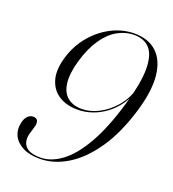

<svg xmlns="http://www.w3.org/2000/svg" viewBox="-132 -810 828 921"><g transform="rotate(20 282.0 -350.0)"><path d="M174 10Q121 10 86.5 -8.2Q52 -26.5 38 -56.2Q24 -86 32 -120Q36.5 -143.5 48.8 -156.5Q61 -169.5 78 -169.5Q94 -169.5 100 -158Q106 -146.5 99.5 -124.5L89.5 -91Q76.5 -48 97.8 -22.2Q119 3.5 175 3.5Q228.5 3.5 282 -35.5Q335.5 -74.5 384.2 -159Q433 -243.5 473 -379.5Q508.5 -499.5 507.8 -570.5Q507 -641.5 478.2 -672.5Q449.5 -703.5 400 -703.5Q355 -703.5 314.5 -680.8Q274 -658 242 -611.2Q210 -564.5 189 -493.5Q169 -423 174.8 -376.5Q180.5 -330 208.8 -306.8Q237 -283.5 283 -283.5Q323.5 -283.5 366.8 -305.2Q410 -327 445.8 -367.8Q481.5 -408.5 498 -464.5L503 -463.5Q489.5 -417.5 464.5 -382.2Q439.5 -347 407.2 -322.8Q375 -298.5 338.2 -286Q301.5 -273.5 264 -273.5Q208.5 -273.5 169.2 -298Q130 -322.5 115.8 -370.2Q101.5 -418 122 -487Q141.5 -552.5 183.5 -602.8Q225.5 -653 281.5 -681.8Q337.5 -710.5 398.5 -710.5Q469 -710.5 511.8 -671Q554.5 -631.5 562.5 -555.5Q570.5 -479.5 537.5 -369Q499.5 -242.5 441.5 -158.2Q383.5 -74 314.5 -32Q245.5 10 174 10Z"/></g></svg>

Font: Fraunces 120pt Light
Style: Italic
Weight: 300
Italic angle: -16°
Version: Version 1.000;[b76b70a41]